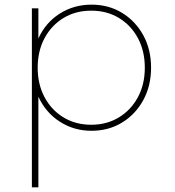

<svg xmlns="http://www.w3.org/2000/svg" viewBox="-20 -548 754 828"><path d="M117.5 260V-512H145.5V-382Q176.5 -450.5 237.5 -489.2Q298.5 -528 374.5 -528Q448.5 -528 506.5 -492.5Q564.5 -457 598 -395.8Q631.5 -334.5 631.5 -256Q631.5 -178 598 -116.5Q564.5 -55 506.5 -19.5Q448.5 16 374.5 16Q299 16 238 -23.2Q177 -62.5 145.5 -131V260ZM373.5 -10Q440.5 -10 492.8 -41.8Q545 -73.5 574.8 -129Q604.5 -184.5 604.5 -256Q604.5 -328 574.8 -383.5Q545 -439 493 -470.5Q441 -502 373.5 -502Q306 -502 254 -470.5Q202 -439 172.2 -383.5Q142.5 -328 142.5 -256Q142.5 -184.5 172.2 -128.8Q202 -73 254.2 -41.5Q306.5 -10 373.5 -10Z"/></svg>

Font: Spartan Thin Thin
Style: Regular
Weight: 250
Version: Version 1.004